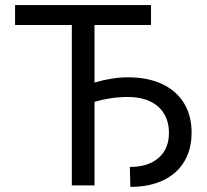

<svg xmlns="http://www.w3.org/2000/svg" viewBox="-20 -727 813 753"><path d="M572.3 -628.9H350.6V-403.3Q421.4 -423.8 482.4 -423.8Q558.6 -423.8 614.7 -397.9Q670.9 -372.1 701.2 -323.2Q731.4 -274.4 731.4 -207Q731.4 -141.6 702.6 -93.5Q673.8 -45.4 619.9 -19.8Q565.9 5.9 491.2 5.9L489.3 -72.3Q561 -72.3 601.8 -107.7Q642.6 -143.1 642.6 -206.1Q642.6 -249.5 623.3 -281.2Q604 -313 567.6 -329.8Q531.2 -346.7 481.4 -346.7Q416 -346.7 350.6 -327.6V0H261.7V-628.9H39.1V-707H572.3Z"/></svg>

Font: Pretendard JP
Style: Regular
Weight: 400
Designer: Base glyphs from Inter by Rasmus Andersson; Hangeul glyphs from Noto Sans CJK(Source Han Sans) by Jang Soo-young and Kan
Foundry: Kil Hyung-jin
Version: Version 1.309